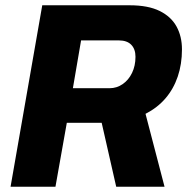

<svg xmlns="http://www.w3.org/2000/svg" viewBox="-20 -707 709 727"><path d="M20 0 140 -687H471Q541 -687 584.5 -665.5Q628 -644 648.5 -606.5Q669 -569 669 -520Q669 -464 653 -417Q637 -370 606.5 -334.5Q576 -299 531 -276L603 0H420L365 -242H233L190 0ZM256 -373H395Q422 -373 444.5 -388.5Q467 -404 480 -431Q493 -458 493 -492Q493 -521 477 -537.5Q461 -554 430 -554H287Z"/></svg>

Font: Archivo SemiCondensed ExtraBold
Style: Italic
Weight: 800
Width: 4
Italic angle: -10°
Designer: Hector Gatti
Foundry: Omnibus-Type
Version: Version 2.001